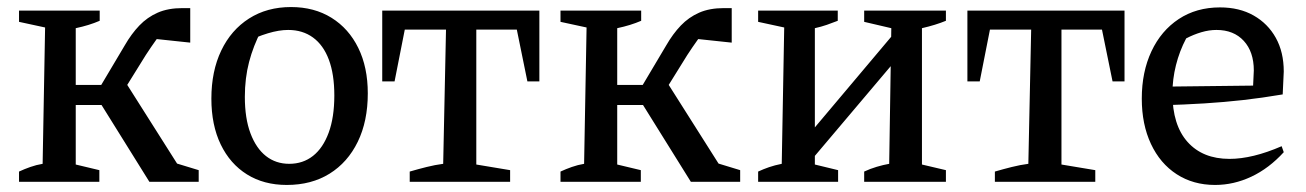

<svg xmlns="http://www.w3.org/2000/svg" viewBox="-20 -516 3706 545"><path d="M34 0V-29Q49 -36 66 -42Q83 -48 101 -51L108 -438L34 -454V-486H263V-457Q233 -444 195 -436V-49L262 -33V0ZM155 -218V-275H307V-218ZM404 0 252 -244 326 -299 497 -29 475 -54 544 -33V0ZM312 -228 249 -244 334 -387Q353 -420 375.5 -443.5Q398 -467 427.5 -480Q457 -493 498 -493Q503 -493 508.5 -493Q514 -493 520 -493V-395L407 -407L450 -431Q437 -422 423 -402.5Q409 -383 394 -360Z M794 9Q729 9 681 -21Q633 -51 606.5 -106Q580 -161 580 -236Q580 -314 608 -372.5Q636 -431 687 -463.5Q738 -496 806 -496Q872 -496 921 -465.5Q970 -435 997 -380Q1024 -325 1024 -251Q1024 -172 995.5 -113.5Q967 -55 915.5 -23Q864 9 794 9ZM801 -51Q840 -51 868.5 -73.5Q897 -96 913 -139.5Q929 -183 929 -245Q929 -305 913.5 -346.5Q898 -388 868.5 -409.5Q839 -431 798 -431Q772 -431 740.5 -421.5Q709 -412 669 -393L722 -430Q699 -386 687 -340Q675 -294 675 -241Q675 -180 691 -137.5Q707 -95 735 -73Q763 -51 801 -51Z M1511 -486V-285H1477L1447 -432H1332V-49L1428 -33V0H1143V-29Q1167 -36 1191 -42Q1215 -48 1238 -51L1246 -432H1129L1100 -285H1065V-486Z M1571 0V-29Q1586 -36 1603 -42Q1620 -48 1638 -51L1645 -438L1571 -454V-486H1800V-457Q1770 -444 1732 -436V-49L1799 -33V0ZM1692 -218V-275H1844V-218ZM1941 0 1789 -244 1863 -299 2034 -29 2012 -54 2081 -33V0ZM1849 -228 1786 -244 1871 -387Q1890 -420 1912.5 -443.5Q1935 -467 1964.5 -480Q1994 -493 2035 -493Q2040 -493 2045.5 -493Q2051 -493 2057 -493V-395L1944 -407L1987 -431Q1974 -422 1960 -402.5Q1946 -383 1931 -360Z M2252 -25 2248 -101 2553 -463V-381ZM2132 0V-29Q2147 -36 2163 -41.5Q2179 -47 2199 -51L2206 -438L2132 -454V-486H2358V-457Q2343 -451 2327 -445.5Q2311 -440 2293 -436V-49L2359 -33V0ZM2433 0V-29Q2450 -37 2468.5 -42.5Q2487 -48 2504 -51L2510 -436L2433 -454V-486H2665V-457Q2636 -445 2597 -436V-49L2665 -33V0Z M3172 -486V-285H3138L3108 -432H2993V-49L3089 -33V0H2804V-29Q2828 -36 2852 -42Q2876 -48 2899 -51L2907 -432H2790L2761 -285H2726V-486Z M3429 9Q3367 9 3320 -21.5Q3273 -52 3247 -107.5Q3221 -163 3221 -236Q3221 -312 3248.5 -370.5Q3276 -429 3326 -462Q3376 -495 3443 -495Q3498 -495 3538.5 -472Q3579 -449 3601.5 -408.5Q3624 -368 3624 -313L3621 -248Q3562 -238 3508.5 -232Q3455 -226 3399 -222.5Q3343 -219 3275 -217L3276 -270L3537 -273L3539 -316Q3539 -369 3510.5 -400Q3482 -431 3433 -431Q3412 -431 3390 -424.5Q3368 -418 3347 -407Q3328 -371 3318 -331Q3308 -291 3308 -251Q3308 -161 3351 -113Q3394 -65 3470 -65Q3535 -65 3618 -101L3624 -84Q3582 -38 3532 -14.5Q3482 9 3429 9Z"/></svg>

Font: Piazzolla 24pt Medium
Style: Regular
Weight: 500
Designer: Juan Pablo del Peral
Foundry: Huerta Tipografica
Version: Version 2.005